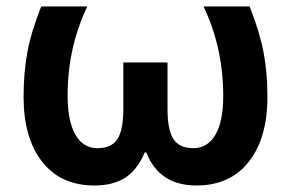

<svg xmlns="http://www.w3.org/2000/svg" viewBox="-20 -566 903 596"><path d="M589.8 9.8Q474.1 9.8 434.1 -92.8H429.2Q406.7 -39.1 368.9 -14.6Q331.1 9.8 272.9 9.8Q168.5 9.8 110.8 -64Q53.2 -137.7 53.2 -265.1Q53.2 -340.3 64.9 -403.8Q76.7 -467.3 107.9 -545.9H251Q189.9 -418 189.9 -270Q189.9 -189.9 214.1 -147.9Q238.3 -106 282.2 -106Q326.2 -106 344.5 -134.3Q362.8 -162.6 362.8 -228V-372.1H500V-228Q500 -162.1 518.6 -134Q537.1 -106 580.6 -106Q624 -106 648.4 -147.2Q672.9 -188.5 672.9 -268.1Q672.9 -418 611.8 -545.9H754.9Q786.1 -466.8 798.1 -403.8Q810.1 -340.8 810.1 -265.1Q810.1 -136.7 752 -63.5Q693.8 9.8 589.8 9.8Z"/></svg>

Font: NotoSans-Bold
Style: Bold
Weight: 700
Designer: Monotype Design team
Foundry: Monotype Imaging Inc.
Version: Version 1.04